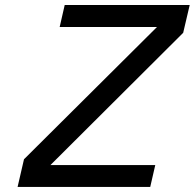

<svg xmlns="http://www.w3.org/2000/svg" viewBox="-20 -742 773 762"><path d="M576.2 0H49.8L75.2 -109.9L603 -634.8H216.8L236.8 -722.2H732.9L707 -611.8L180.2 -86.9H596.2Z"/></svg>

Font: Perun
Style: Italic
Weight: 400
Italic angle: -12°
Foundry: Stefan Peev, Context Ltd
Version: Version 001.000